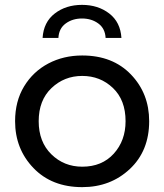

<svg xmlns="http://www.w3.org/2000/svg" viewBox="-20 -763 675 789"><path d="M318 6Q193 6 117.5 -72.5Q42 -151 42 -265Q42 -347 79 -408Q116 -469 178.5 -502Q241 -535 318 -535Q443 -535 518 -457Q593 -379 593 -265Q593 -143 513.5 -68.5Q434 6 318 6ZM318 -78Q399 -78 447.5 -131.5Q496 -185 496 -265Q496 -352 444 -401.5Q392 -451 318 -451Q244 -451 191.5 -401Q139 -351 139 -265Q139 -180 191 -129Q243 -78 318 -78ZM479 -607H414Q412 -646 384 -666.5Q356 -687 317 -687Q278 -687 250 -666.5Q222 -646 220 -607H155Q159 -672 205 -707.5Q251 -743 317 -743Q383 -743 429 -707.5Q475 -672 479 -607Z"/></svg>

Font: Argentum Novus
Style: Regular
Weight: 400
Designer: Julieta Ulanovsky
Foundry: Julieta Ulanovsky
Version: Version 7.20;July 27, 2021;FontCreator 13.0.0.2683 64-bit